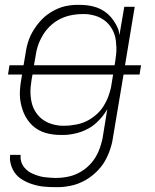

<svg xmlns="http://www.w3.org/2000/svg" viewBox="-20 -548 640 791"><path d="M210 223Q197 223 183.5 222.5Q170 222 157 220.5Q144 219 131.5 216Q119 213 107.5 209Q96 205 85 199.5Q74 194 64 187Q54 180 46 170.5Q38 161 32.5 150Q27 139 23.5 124.5Q20 110 21 101L22 90H65Q64 100 65.5 109.5Q67 119 71 127.5Q75 136 81 143Q87 150 94 155.5Q101 161 110 165.5Q119 170 127.5 173Q136 176 145.5 178.5Q155 181 164.5 182Q174 183 185.5 184Q197 185 204 185H212Q225 185 238 183.5Q251 182 264.5 179Q278 176 290 171Q302 166 314 159Q326 152 337 142.5Q348 133 357 122.5Q366 112 373 100.5Q380 89 385.5 76.5Q391 64 395.5 49Q400 34 402 25L422 -98Q413 -82 401.5 -68Q390 -54 376.5 -41.5Q363 -29 347 -20Q331 -11 314.5 -5Q298 1 277.5 4.5Q257 8 246 8H232Q215 8 199 6Q183 4 167.5 -0.5Q152 -5 138 -13Q124 -21 113 -31.5Q102 -42 93 -55Q84 -68 78 -82.5Q72 -97 68 -112.5Q64 -128 62.5 -144.5Q61 -161 62.5 -180.5Q64 -200 66 -211L71 -241H13L19 -279H77L85 -326Q87 -341 90.5 -356Q94 -371 99.5 -386Q105 -401 113 -415Q121 -429 130.5 -442Q140 -455 151.5 -467Q163 -479 176 -488.5Q189 -498 203.5 -505.5Q218 -513 232.5 -518Q247 -523 265 -525.5Q283 -528 294 -528H307Q326 -528 344 -525.5Q362 -523 379 -517Q396 -511 410.5 -501Q425 -491 436.5 -478Q448 -465 458 -447Q468 -429 470 -417L472 -403L492 -520H535L495 -279H561L555 -241H489L445 21Q443 36 438.5 52Q434 68 428 83Q422 98 414 112.5Q406 127 395.5 140Q385 153 372.5 164.5Q360 176 346 185.5Q332 195 317 202Q302 209 286.5 213.5Q271 218 252.5 220.5Q234 223 224 223ZM120 -279H452L455 -297Q457 -311 458.5 -325Q460 -339 459.5 -352.5Q459 -366 457.5 -379.5Q456 -393 452 -405Q448 -417 441.5 -428.5Q435 -440 426.5 -449.5Q418 -459 407 -466.5Q396 -474 384 -479Q372 -484 356.5 -487Q341 -490 332 -490H320Q307 -490 293.5 -488.5Q280 -487 267 -484Q254 -481 241.5 -476Q229 -471 217 -464Q205 -457 194 -447.5Q183 -438 174 -427.5Q165 -417 158 -405.5Q151 -394 145 -381.5Q139 -369 134.5 -354Q130 -339 129 -331ZM234 -30H246Q259 -30 271.5 -31.5Q284 -33 297 -35.5Q310 -38 323 -43Q336 -48 348 -55Q360 -62 371 -71Q382 -80 391 -90Q400 -100 407 -111.5Q414 -123 420 -135.5Q426 -148 430.5 -163Q435 -178 437 -186L446 -241H114L110 -219Q108 -205 106.5 -191.5Q105 -178 105.5 -164.5Q106 -151 108 -138Q110 -125 114 -113Q118 -101 125 -89.5Q132 -78 140.5 -69Q149 -60 159.5 -53Q170 -46 182 -41Q194 -36 209.5 -33Q225 -30 234 -30Z"/></svg>

Font: Iosevka Aile Extralight
Style: Italic
Weight: 200
Italic angle: -9°
Designer: Belleve Invis
Foundry: Belleve Invis
Version: Version 31.1.0; ttfautohint (v1.8.4)